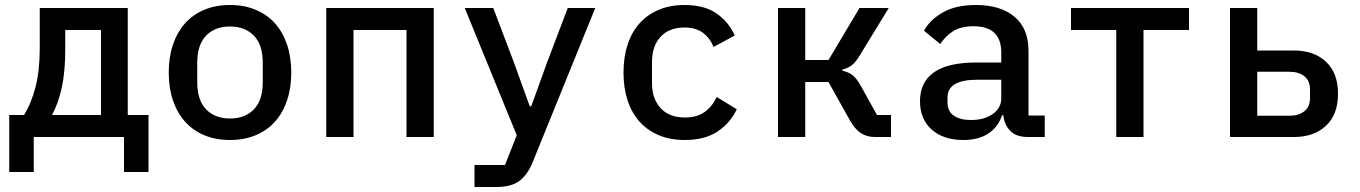

<svg xmlns="http://www.w3.org/2000/svg" viewBox="-20 -548 5440 768"><path d="M17 -88H76Q105 -134 122 -199.5Q139 -265 139 -355V-516H491V-88H574V140H476V0H115V140H17ZM384 -88V-428H241V-351Q241 -263 227.5 -199.5Q214 -136 188 -88Z M655 -258Q655 -320 672 -370Q689 -420 720.5 -455Q752 -490 797.5 -509Q843 -528 900 -528Q957 -528 1002.5 -509Q1048 -490 1079.5 -455Q1111 -420 1128 -370Q1145 -320 1145 -258Q1145 -196 1128 -146Q1111 -96 1079.5 -61Q1048 -26 1002.5 -7Q957 12 900 12Q843 12 797.5 -7Q752 -26 720.5 -61Q689 -96 672 -146Q655 -196 655 -258ZM1031 -219V-297Q1031 -369 995.5 -405.5Q960 -442 900 -442Q840 -442 804.5 -405.5Q769 -369 769 -297V-219Q769 -147 804.5 -110.5Q840 -74 900 -74Q960 -74 995.5 -110.5Q1031 -147 1031 -219Z M1285 -516H1715V0H1606V-428H1394V0H1285Z M2251 -516H2361L2111 100Q2091 150 2058.5 175Q2026 200 1965 200H1878V112H2000L2047 -7L1839 -516H1953L2035 -300L2099 -123H2105L2169 -300Z M2474 -258Q2474 -320 2490.5 -370Q2507 -420 2538.5 -455Q2570 -490 2615.5 -509Q2661 -528 2718 -528Q2798 -528 2846.5 -494Q2895 -460 2919 -406L2834 -360Q2820 -396 2791.5 -417Q2763 -438 2718 -438Q2656 -438 2622 -400.5Q2588 -363 2588 -301V-215Q2588 -154 2622 -116Q2656 -78 2720 -78Q2768 -78 2798.5 -100Q2829 -122 2847 -160L2927 -111Q2902 -57 2851 -22.5Q2800 12 2719 12Q2661 12 2615.5 -7Q2570 -26 2538.5 -61Q2507 -96 2490.5 -146Q2474 -196 2474 -258Z M3092 -516H3201V-308H3294L3418 -516H3535L3420 -328Q3403 -299 3387 -287Q3371 -275 3350 -270V-265Q3374 -260 3390 -247.5Q3406 -235 3423 -205L3488 -88H3544V0H3480Q3447 0 3423.5 -15.5Q3400 -31 3380 -66L3294 -220H3201V0H3092Z M4092 0Q4045 0 4021.5 -24Q3998 -48 3993 -87H3988Q3973 -40 3933.5 -14Q3894 12 3833 12Q3754 12 3707 -29.5Q3660 -71 3660 -144Q3660 -219 3715.5 -258.5Q3771 -298 3886 -298H3985V-338Q3985 -443 3874 -443Q3824 -443 3793 -423.5Q3762 -404 3741 -372L3676 -425Q3698 -467 3750 -497.5Q3802 -528 3884 -528Q3982 -528 4038 -481Q4094 -434 4094 -345V-86H4159V0ZM3985 -154V-229H3888Q3770 -229 3770 -158V-138Q3770 -103 3795 -85.5Q3820 -68 3864 -68Q3917 -68 3951 -92Q3985 -116 3985 -154Z M4445 -428H4264V-516H4736V-428H4554V0H4445Z M4900 -516H5009V-346H5156Q5236 -346 5284 -301Q5332 -256 5332 -173Q5332 -90 5284 -45Q5236 0 5156 0H4900ZM5137 -85Q5175 -85 5197.5 -103Q5220 -121 5220 -156V-190Q5220 -225 5197.5 -243Q5175 -261 5137 -261H5009V-85Z"/></svg>

Font: IBM Plaex Mono Medium
Style: Regular
Weight: 500
Designer: Mike Abbink, Paul van der Laan, Pieter van Rosmalen
Foundry: Bold Monday
Version: Version 2.003